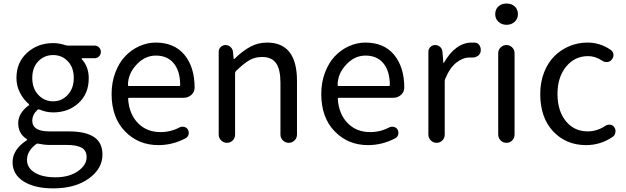

<svg xmlns="http://www.w3.org/2000/svg" viewBox="-20 -793 3478 1066"><path d="M275.4 252.9Q172.9 252.9 111.3 214.4Q49.8 175.8 49.8 107.4Q49.8 37.1 128.9 -14.6Q130.9 -15.6 130.9 -17.6Q130.9 -19.5 128.9 -20.5Q81.1 -50.8 81.1 -109.4Q81.1 -165 140.6 -209Q141.6 -210 141.6 -211.9Q141.6 -213.9 140.6 -214.8Q111.3 -239.3 91.3 -277.3Q71.3 -315.4 71.3 -360.4Q71.3 -446.3 130.4 -500Q189.5 -553.7 275.4 -553.7Q309.6 -553.7 343.8 -542Q351.6 -540 358.4 -540H504.9Q519.5 -540 529.8 -529.8Q540 -519.5 540 -504.9Q540 -490.2 529.8 -480Q519.5 -469.7 504.9 -469.7H436.5Q434.6 -469.7 433.6 -467.8Q432.6 -465.8 433.6 -464.8Q472.7 -422.9 472.7 -358.4Q472.7 -272.5 416 -220.7Q359.4 -168.9 275.4 -168.9Q236.3 -168.9 200.2 -184.6Q193.4 -187.5 188.5 -183.6Q159.2 -156.2 159.2 -123Q159.2 -63.5 253.9 -63.5H360.4Q455.1 -63.5 502 -32.2Q548.8 -1 548.8 65.4Q548.8 143.6 473.1 198.2Q397.5 252.9 275.4 252.9ZM275.4 -230.5Q323.2 -230.5 356.4 -266.6Q389.6 -302.7 389.6 -360.4Q389.6 -418 356.9 -452.6Q324.2 -487.3 275.4 -487.3Q225.6 -487.3 192.4 -452.6Q159.2 -418 159.2 -360.4Q159.2 -301.8 192.9 -266.1Q226.6 -230.5 275.4 -230.5ZM288.1 191.4Q363.3 191.4 412.1 157.7Q460.9 124 460.9 79.1Q460.9 43 433.6 27.3Q406.2 11.7 349.6 11.7H255.9Q225.6 11.7 193.4 4.9Q191.4 3.9 189.5 3.9Q184.6 3.9 179.7 7.8Q129.9 45.9 129.9 94.7Q129.9 138.7 172.4 165Q214.8 191.4 288.1 191.4Z M859.4 12.7Q748 12.7 673.8 -64Q599.6 -140.6 599.6 -271.5Q599.6 -335 620.1 -389.6Q640.6 -444.3 674.8 -480.5Q709 -516.6 753.4 -536.6Q797.9 -556.6 844.7 -556.6Q946.3 -556.6 1002.9 -490.2Q1060.5 -420.9 1060.5 -306.6Q1060.5 -283.2 1043 -266.6Q1024.4 -250 999 -250H698.2Q690.4 -250 691.4 -243.2Q697.3 -159.2 746.1 -109.4Q794.9 -59.6 871.1 -59.6Q927.7 -59.6 977.5 -85.9Q989.3 -91.8 1002.9 -88.4Q1016.6 -85 1023.4 -73.2Q1030.3 -60.5 1026.9 -46.4Q1023.4 -32.2 1010.7 -25.4Q938.5 12.7 859.4 12.7ZM690.4 -320.3Q690.4 -315.4 697.3 -315.4H973.6Q980.5 -315.4 980.5 -322.3Q980.5 -322.3 980.5 -322.3Q979.5 -400.4 943.8 -442.4Q908.2 -484.4 845.7 -484.4Q788.1 -484.4 744.1 -440.4Q690.4 -387.7 690.4 -320.3Z M1194.3 -45.9V-505.9Q1194.3 -521.5 1205.6 -532.2Q1216.8 -543 1232.4 -543Q1248 -543 1259.8 -532.2Q1271.5 -521.5 1273.4 -505.9L1277.3 -466.8Q1277.3 -464.8 1278.8 -464.8Q1280.3 -464.8 1281.2 -465.8Q1326.2 -509.8 1369.1 -533.2Q1412.1 -556.6 1462.9 -556.6Q1628.9 -556.6 1628.9 -343.8V-45.9Q1628.9 -26.4 1615.2 -13.2Q1601.6 0 1583 0Q1564.5 0 1550.8 -13.2Q1537.1 -26.4 1537.1 -45.9V-332Q1537.1 -408.2 1512.7 -442.4Q1488.3 -476.6 1434.6 -476.6Q1395.5 -476.6 1364.3 -458.5Q1333 -440.4 1291 -399.4Q1285.2 -393.6 1285.2 -386.7V-45.9Q1285.2 -26.4 1272 -13.2Q1258.8 0 1240.2 0Q1221.7 0 1208 -13.2Q1194.3 -26.4 1194.3 -45.9Z M2023.4 12.7Q1912.1 12.7 1837.9 -64Q1763.7 -140.6 1763.7 -271.5Q1763.7 -335 1784.2 -389.6Q1804.7 -444.3 1838.9 -480.5Q1873 -516.6 1917.5 -536.6Q1961.9 -556.6 2008.8 -556.6Q2110.4 -556.6 2167 -490.2Q2224.6 -420.9 2224.6 -306.6Q2224.6 -283.2 2207 -266.6Q2188.5 -250 2163.1 -250H1862.3Q1854.5 -250 1855.5 -243.2Q1861.3 -159.2 1910.2 -109.4Q1959 -59.6 2035.2 -59.6Q2091.8 -59.6 2141.6 -85.9Q2153.3 -91.8 2167 -88.4Q2180.7 -85 2187.5 -73.2Q2194.3 -60.5 2190.9 -46.4Q2187.5 -32.2 2174.8 -25.4Q2102.5 12.7 2023.4 12.7ZM1854.5 -320.3Q1854.5 -315.4 1861.3 -315.4H2137.7Q2144.5 -315.4 2144.5 -322.3Q2144.5 -322.3 2144.5 -322.3Q2143.6 -400.4 2107.9 -442.4Q2072.3 -484.4 2009.8 -484.4Q1952.1 -484.4 1908.2 -440.4Q1854.5 -387.7 1854.5 -320.3Z M2358.4 -45.9V-505.9Q2358.4 -521.5 2369.6 -532.2Q2380.9 -543 2396.5 -543Q2412.1 -543 2423.8 -532.2Q2435.5 -521.5 2436.5 -505.9L2441.4 -445.3Q2441.4 -444.3 2442.9 -444.3Q2444.3 -444.3 2445.3 -445.3Q2474.6 -498 2514.2 -527.3Q2553.7 -556.6 2598.6 -556.6Q2609.4 -556.6 2617.2 -556.6Q2634.8 -554.7 2643.6 -539.1Q2649.4 -528.3 2649.4 -516.6Q2649.4 -510.7 2648.4 -504.9Q2644.5 -489.3 2630.9 -481.4Q2618.2 -473.6 2603.5 -473.6Q2601.6 -473.6 2599.6 -473.6Q2593.8 -473.6 2586.9 -473.6Q2549.8 -473.6 2513.7 -445.3Q2477.5 -417 2452.1 -355.5Q2449.2 -349.6 2449.2 -341.8V-45.9Q2449.2 -26.4 2436 -13.2Q2422.9 0 2404.3 0Q2385.7 0 2372.1 -13.2Q2358.4 -26.4 2358.4 -45.9Z M2746.1 -45.9V-497.1Q2746.1 -516.6 2759.8 -529.8Q2773.4 -543 2792 -543Q2810.5 -543 2823.7 -529.8Q2836.9 -516.6 2836.9 -497.1V-45.9Q2836.9 -26.4 2823.7 -13.2Q2810.5 0 2792 0Q2773.4 0 2759.8 -13.2Q2746.1 -26.4 2746.1 -45.9ZM2729.5 -713.9Q2729.5 -741.2 2747.1 -757.3Q2764.6 -773.4 2792.5 -773.4Q2820.3 -773.4 2837.9 -757.3Q2855.5 -741.2 2855.5 -713.9Q2855.5 -688.5 2837.4 -671.9Q2819.3 -655.3 2792.5 -655.3Q2765.6 -655.3 2747.6 -671.9Q2729.5 -688.5 2729.5 -713.9Z M3234.4 12.7Q3123 12.7 3051.3 -63.5Q2979.5 -139.6 2979.5 -271.5Q2979.5 -336.9 3001 -391.6Q3022.5 -446.3 3058.6 -481.9Q3094.7 -517.6 3142.1 -537.1Q3189.5 -556.6 3242.2 -556.6Q3311.5 -556.6 3370.1 -516.6Q3383.8 -507.8 3385.7 -491.7Q3387.7 -475.6 3377 -462.9Q3368.2 -450.2 3352.1 -448.7Q3335.9 -447.3 3323.2 -456.1Q3286.1 -481.4 3245.1 -481.4Q3170.9 -481.4 3123 -422.9Q3075.2 -364.3 3075.2 -271.5Q3075.2 -177.7 3121.6 -120.6Q3168 -63.5 3243.2 -63.5Q3294.9 -63.5 3341.8 -94.7Q3354.5 -102.5 3368.7 -100.6Q3382.8 -98.6 3390.6 -86.9Q3397.5 -76.2 3397.5 -64.5Q3397.5 -61.5 3396.5 -57.6Q3394.5 -42 3381.8 -33.2Q3314.5 12.7 3234.4 12.7Z"/></svg>

Font: Gen Jyuu Gothic P Regular
Style: Regular
Weight: 400
Designer: [Source Han Sans]
Ryoko NISHIZUKA  (kana & ideographs); Paul D. Hunt (Latin, Greek & Cyrillic); Wenlong ZHANG  (bopomofo
Version: Version 1.002.20150607